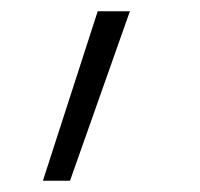

<svg xmlns="http://www.w3.org/2000/svg" viewBox="-20 -150 355 340"><path d="M56 170 153 -130H210L104 170Z"/></svg>

Font: M PLUS 1 Thin Light
Style: Regular
Weight: 300
Version: Version 1.001